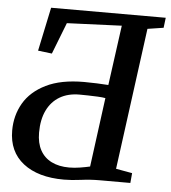

<svg xmlns="http://www.w3.org/2000/svg" viewBox="-53 -792 757 851"><g transform="rotate(5 325.0 -366.0)"><path d="M262.5 11Q147.5 11 81.5 -40.5Q15.5 -92 15.5 -186Q15.5 -253 47.2 -307.8Q79 -362.5 145.2 -395.2Q211.5 -428 314.5 -428Q340.5 -428 371.2 -426.8Q402 -425.5 422.5 -424L459 -691L215.5 -681L161 -541L99 -548.5L140 -743H650L644.5 -698L573.5 -687L489 -57L561.5 -44L557.5 0H420Q380 0 338.2 5.5Q296.5 11 262.5 11ZM281 -44.5Q304.5 -44.5 329.2 -48.5Q354 -52.5 373.5 -57L414.5 -365Q401 -367.5 379.8 -368.5Q358.5 -369.5 336.2 -370Q314 -370.5 299 -370.5Q248 -370.5 211.2 -348.8Q174.5 -327 154.8 -286.2Q135 -245.5 135 -187Q135 -140.5 152.5 -108.8Q170 -77 202.8 -60.8Q235.5 -44.5 281 -44.5Z"/></g></svg>

Font: Merriweather 20pt Medium
Style: Italic
Weight: 500
Italic angle: -7.8°
Version: Version 2.101